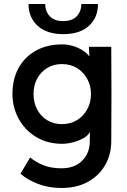

<svg xmlns="http://www.w3.org/2000/svg" viewBox="-20 -703 630 956"><path d="M42 -235Q42 -309 72.5 -364.5Q103 -420 159 -451Q215 -482 290 -482Q331 -482 369 -464.5Q407 -447 425 -422L423 -460V-470H534Q534 -396 534.5 -340.5Q535 -285 535 -235Q535 -185 534.5 -129.5Q534 -74 534 0Q534 66 503.5 119Q473 172 417.5 202.5Q362 233 286 233Q222 233 169 212.5Q116 192 82 162L130 81Q159 105 197 120Q235 135 286 135Q351 135 389 97.5Q427 60 427 0V-8L428 -46Q418 -27 394 -14Q370 -1 342 6Q314 13 290 13Q215 13 159 -21.5Q103 -56 72.5 -112.5Q42 -169 42 -235ZM288 -85Q331 -85 363.5 -105Q396 -125 414.5 -159Q433 -193 433 -235Q433 -276 414.5 -310Q396 -344 363.5 -364Q331 -384 288 -384Q247 -384 215 -364.5Q183 -345 165 -311.5Q147 -278 147 -235Q147 -192 165 -158Q183 -124 215 -104.5Q247 -85 288 -85ZM295 -533Q213 -533 167.5 -574.5Q122 -616 122 -683H205Q205 -647 227.5 -622.5Q250 -598 295 -598Q340 -598 362.5 -622.5Q385 -647 385 -683H468Q468 -616 423 -574.5Q378 -533 295 -533Z"/></svg>

Font: Kreadon Light
Style: Bold
Weight: 600
Designer: Reiya WATANABE
Foundry: StudioGnu
Version: Version 1.003; ttfautohint (v1.8.4.7-5d5b);gftools[0.9.32]